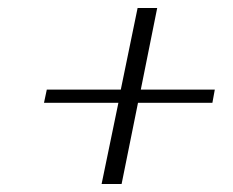

<svg xmlns="http://www.w3.org/2000/svg" viewBox="-20 -589 583 480"><path d="M276 -332H90L97 -365H282L324 -569H373L332 -365H517L511 -332H325L284 -129H234Z"/></svg>

Font: Taviraj ExtraLight
Style: Italic
Weight: 275
Italic angle: -12°
Designer: Katatrad Team
Foundry: CadsonDemak
Version: Version 1.001